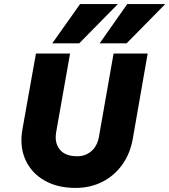

<svg xmlns="http://www.w3.org/2000/svg" viewBox="-20 -912 829 940"><path d="M789 -892 600 -700H468L603 -892ZM557 -892 368 -700H236L372 -892ZM156 -650H323L255 -265Q246 -212 273 -179.5Q300 -147 358 -147Q400 -147 429 -173.5Q458 -200 465 -246L536 -650H703L630 -232Q617 -159 578 -105Q539 -51 480.5 -21.5Q422 8 350 8Q260 8 196.5 -29Q133 -66 104 -131Q75 -196 90 -280Z"/></svg>

Font: Overused Grotesk ExtraBold
Style: Italic
Weight: 800
Italic angle: -10°
Version: Version 0.003